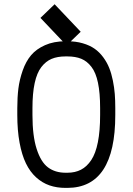

<svg xmlns="http://www.w3.org/2000/svg" viewBox="-20 -895 640 927"><path d="M536.6 -373.5V-339.8Q536.6 11.7 305.2 12.2H296.9Q253.9 12.2 218.8 0Q183.6 -12.2 154.3 -38.8Q125 -65.4 105.2 -106.2Q85.4 -147 74.5 -206.1Q63.5 -265.1 63.5 -339.8V-372.6Q63.5 -424.8 68.8 -467.8Q74.2 -510.7 89.6 -554.7Q105 -598.6 130.1 -628.4Q155.3 -658.2 197.5 -677Q239.7 -695.8 296.4 -695.8H305.2Q346.2 -695.8 379.6 -686Q413.1 -676.3 436.8 -659.7Q460.4 -643.1 478.5 -618.4Q496.6 -593.8 507.3 -566.9Q518.1 -540 524.9 -506.3Q531.7 -472.7 534.2 -441.2Q536.6 -409.7 536.6 -373.5ZM305.2 -622.6H296.4Q257.3 -622.6 229.2 -610.8Q201.2 -599.1 179.7 -571.3Q158.2 -543.5 147.5 -494.1Q136.7 -444.8 136.7 -372.6V-339.8Q136.7 -238.8 157 -175.8Q177.2 -112.8 211.7 -86.9Q246.1 -61 296.9 -61H305.2Q342.8 -61 371.1 -75.7Q399.4 -90.3 420.7 -122.3Q441.9 -154.3 452.6 -208.7Q463.4 -263.2 463.4 -339.8V-373.5Q463.4 -445.8 453.1 -495.1Q442.9 -544.4 421.6 -572Q400.4 -599.6 372.6 -611.1Q344.7 -622.6 305.2 -622.6ZM369.6 -741.7 301.3 -675.8 175.3 -808.6 243.7 -874.5Z"/></svg>

Font: Anka/Coder
Style: Regular
Weight: 400
Monospace: yes
Version: Version 001.100